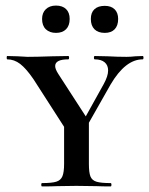

<svg xmlns="http://www.w3.org/2000/svg" viewBox="-20 -669 535 689"><path d="M368 -416Q368 -435 355.5 -445.5Q343 -456 320 -456Q317 -456 317 -462Q317 -468 320 -468L366 -467Q402 -465 434 -465Q448 -465 466 -467L492 -468Q495 -468 495 -462Q495 -456 492 -456Q430 -456 377 -366L276 -188L257 -196L352 -367Q368 -396 368 -416ZM6 -456Q4 -456 4 -462Q4 -468 6 -468L43 -467L79 -465Q110 -465 168 -467L225 -468Q228 -468 228 -462Q228 -456 225 -456Q178 -456 178 -432Q178 -421 189 -404L299 -234L226 -189L100 -385Q74 -423 52.5 -439.5Q31 -456 6 -456ZM299 -237V-81Q299 -50 304.5 -36Q310 -22 326 -17Q342 -12 377 -12Q380 -12 380 -6Q380 0 377 0Q346 0 327 -1L254 -2L185 -1Q165 0 131 0Q128 0 128 -6Q128 -12 131 -12Q166 -12 182 -17Q198 -22 204 -36.5Q210 -51 210 -81V-228ZM131 -601Q131 -623 144.5 -636Q158 -649 181 -649Q204 -649 217 -636.5Q230 -624 230 -601Q230 -577 217 -564Q204 -551 181 -551Q158 -551 144.5 -564Q131 -577 131 -601ZM306 -601Q306 -624 319 -636Q332 -648 356 -648Q379 -648 391.5 -635.5Q404 -623 404 -601Q404 -577 391.5 -564Q379 -551 356 -551Q332 -551 319 -564Q306 -577 306 -601Z"/></svg>

Font: Cormorant SC SemiBold
Style: Regular
Weight: 600
Designer: Christian Thalmann (Catharsis Fonts)
Foundry: Catharsis Fonts
Version: Version 4.000